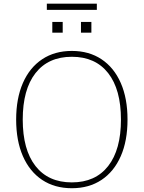

<svg xmlns="http://www.w3.org/2000/svg" viewBox="-20 -999 769 1027"><path d="M66.4 -359.4Q66.4 -472.7 102.5 -555.2Q138.7 -637.7 205.6 -682.1Q272.5 -726.6 364.3 -726.6Q456.1 -726.6 522.9 -682.1Q589.8 -637.7 626 -555.2Q662.1 -472.7 662.1 -359.4Q662.1 -246.1 626 -163.6Q589.8 -81.1 522.9 -36.6Q456.1 7.8 364.3 7.8Q272.5 7.8 205.6 -36.6Q138.7 -81.1 102.5 -163.6Q66.4 -246.1 66.4 -359.4ZM627 -359.4Q627 -520.5 558.6 -607.9Q490.2 -695.3 364.3 -695.3Q238.3 -695.3 169.9 -607.9Q101.6 -520.5 101.6 -359.4Q101.6 -198.2 169.9 -110.8Q238.3 -23.4 364.3 -23.4Q490.2 -23.4 558.6 -110.8Q627 -198.2 627 -359.4ZM230.5 -979.5H498V-946.3H230.5ZM259.8 -881.8H315.4V-824.2H259.8ZM413.1 -881.8H468.8V-824.2H413.1Z"/></svg>

Font: Min Sans VF VF
Style: Regular
Weight: 400
Designer: Jinseong-Kim, NotoSansCJK, Nunito
Foundry: Jinseong-Kim
Version: Version 1.420;Glyphs 3.1.2 (3151)